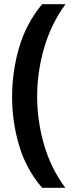

<svg xmlns="http://www.w3.org/2000/svg" viewBox="-20 -742 362 920"><path d="M38 -278Q38 -400 72 -515.5Q106 -631 182 -722H294Q225 -628 191.5 -512.5Q158 -397 158 -279Q158 -163 191 -49Q224 65 293 158H182Q106 70 72 -43.5Q38 -157 38 -278Z"/></svg>

Font: Noto Sans Lao Looped UI SemiBold
Style: Regular
Weight: 600
Designer: Mark Frömberg, Ben Mitchell
Foundry: The Fontpad Ltd
Version: Version 1.001